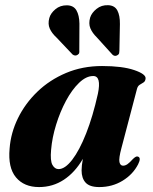

<svg xmlns="http://www.w3.org/2000/svg" viewBox="-20 -728 604 759"><path d="M460 -142.5Q449 -101.5 452.2 -87.2Q455.5 -73 466.5 -73Q475 -73 483.8 -79Q492.5 -85 506 -100Q513.5 -107 518 -108.8Q522.5 -110.5 526.5 -108.5Q538.5 -103.5 526 -78.5Q505.5 -38.5 464.5 -13.5Q423.5 11.5 372.5 11.5Q334.5 11.5 318.5 -6Q302.5 -23.5 302.5 -54.5Q302.5 -72.5 307.5 -100Q276.5 -46.5 232.5 -17.5Q188.5 11.5 134.5 11.5Q75 11.5 43 -27Q11 -65.5 18 -141Q22.5 -202.5 51 -260.8Q79.5 -319 127.8 -365.5Q176 -412 241 -439.5Q306 -467 383.5 -467Q463.5 -467 510.5 -451Q557.5 -435 555.5 -417.5Q554.5 -406.5 547.2 -402Q540 -397.5 532.2 -392.8Q524.5 -388 521.5 -376.5ZM182 -135.5Q178 -93 187.2 -76.2Q196.5 -59.5 211.5 -59.5Q237 -59.5 265.5 -96.5Q294 -133.5 320.5 -200.5Q347 -267.5 367 -357.5Q381.5 -427.5 348.5 -427.5Q320.5 -427.5 292.5 -400.5Q264.5 -373.5 241 -329.8Q217.5 -286 201.8 -235Q186 -184 182 -135.5ZM454 -633 452 -527.5Q452 -522 451 -517.5Q450 -513 444.5 -510Q434.5 -503.5 425 -511.5L362.5 -580.5Q345 -597.5 337.2 -616.2Q329.5 -635 336.5 -659Q342.5 -677.5 361.8 -693Q381 -708.5 407.5 -707.5Q433.5 -706.5 444 -686.5Q454.5 -666.5 454 -633ZM294 -634.5 293.5 -529Q294 -524 293.2 -519.5Q292.5 -515 287 -511.5Q277.5 -505 267 -512.5L203 -580Q185 -596.5 176.8 -614.8Q168.5 -633 175 -657Q180 -675.5 199 -691.5Q218 -707.5 245 -707Q271 -706.5 282.2 -687Q293.5 -667.5 294 -634.5Z"/></svg>

Font: Fraunces 72pt S000
Style: Bold Italic
Weight: 700
Italic angle: -16°
Version: Version 1.000; ttfautohint (v1.8.3)